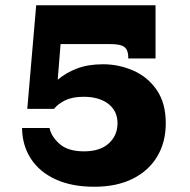

<svg xmlns="http://www.w3.org/2000/svg" viewBox="-20 -702 724 732"><path d="M84 -287 118 -682H573V-479H469V-484Q469 -511 454.5 -522.5Q440 -534 400 -534H211L200 -398Q232 -425 274 -441Q316 -457 373 -457Q433 -457 488 -433Q543 -409 577.5 -359Q612 -309 612 -232Q612 -160 579.5 -105.5Q547 -51 486 -20.5Q425 10 339 10Q254 10 192.5 -18Q131 -46 98 -96.5Q65 -147 64 -214H169Q175 -182 207 -153.5Q239 -125 300 -125Q362 -125 395 -155.5Q428 -186 428 -232Q428 -279 393 -306Q358 -333 299 -333Q256 -333 228.5 -319.5Q201 -306 186 -287Z"/></svg>

Font: Montagu Slab 16pt
Style: Bold
Weight: 700
Designer: Florian Karsten
Foundry: Florian Karsten
Version: Version 1.000; ttfautohint (v1.8.3)